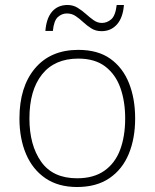

<svg xmlns="http://www.w3.org/2000/svg" viewBox="-20 -740 621 770"><path d="M522 -265Q522 -185 496.5 -123Q471 -61 419 -25.5Q367 10 289 10Q214 10 162.5 -25Q111 -60 84.5 -122Q58 -184 58 -265Q58 -392 120.5 -466Q183 -540 294 -540Q373 -540 423 -504Q473 -468 497.5 -406Q522 -344 522 -265ZM98 -265Q98 -158 145 -91.5Q192 -25 289 -25Q356 -25 399 -55.5Q442 -86 462 -140Q482 -194 482 -265Q482 -333 463 -387Q444 -441 402.5 -473Q361 -505 294 -505Q199 -505 148.5 -441.5Q98 -378 98 -265ZM477 -720Q473 -669 449 -642Q425 -615 387 -615Q364 -615 346.5 -626Q329 -637 314 -651Q299 -665 283.5 -675.5Q268 -686 248 -686Q228 -686 212 -671.5Q196 -657 192 -616H162Q166 -667 189 -693.5Q212 -720 251 -720Q273 -720 291 -709Q309 -698 324.5 -684Q340 -670 355.5 -659Q371 -648 389 -648Q409 -648 426 -662.5Q443 -677 448 -720Z"/></svg>

Font: Noto Sans Thai ExtraLight
Style: Regular
Weight: 200
Designer: Monotype Design Team
Foundry: Monotype Imaging Inc.
Version: Version 2.001; ttfautohint (v1.8.4.7-5d5b)